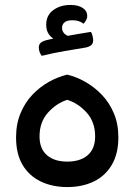

<svg xmlns="http://www.w3.org/2000/svg" viewBox="-20 -750 536 777"><path d="M252 7Q192 7 145 -15.5Q98 -38 71.5 -82.5Q45 -127 45 -194Q45 -248 63 -291.5Q81 -335 111 -366.5Q141 -398 177.5 -418.5Q214 -439 252 -448Q290 -439 326.5 -418Q363 -397 393 -365.5Q423 -334 441 -291Q459 -248 459 -194Q459 -128 432.5 -83Q406 -38 359.5 -15.5Q313 7 252 7ZM252 -96Q305 -96 335 -122Q365 -148 365 -198Q365 -256 331 -294Q297 -332 252 -346Q208 -332 174 -294Q140 -256 140 -198Q140 -148 170 -122Q200 -96 252 -96ZM265 -730Q296 -730 314.5 -718Q333 -706 333 -685Q333 -676 328 -667.5Q323 -659 318 -654Q309 -661 298.5 -664.5Q288 -668 273 -668Q251 -668 241 -659.5Q231 -651 231 -637Q231 -624 240.5 -614Q250 -604 270 -601L208 -588Q191 -594 179 -609.5Q167 -625 167 -650Q167 -688 195.5 -709Q224 -730 265 -730ZM348 -621Q352 -615 354.5 -605Q357 -595 357 -587Q357 -575 350.5 -568.5Q344 -562 329 -558Q291 -552 242 -543.5Q193 -535 149 -524Q144 -530 140.5 -539Q137 -548 137 -558Q137 -570 145 -577Q153 -584 170 -588Q198 -595 231.5 -601Q265 -607 296.5 -612.5Q328 -618 348 -621Z"/></svg>

Font: Baloo Bhaijaan 2 Medium
Style: Regular
Weight: 500
Designer: Sanskriti Dholi, Noopur Datye and Ek Type
Foundry: Ek Type
Version: Version 1.701